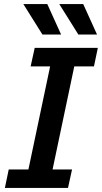

<svg xmlns="http://www.w3.org/2000/svg" viewBox="-20 -926 502 946"><path d="M4 0 23 -91H120L227 -599H131L151 -690H462L443 -599H346L239 -91H335L315 0ZM95 -906H213L281 -756H189ZM272 -906H390L458 -756H366Z"/></svg>

Font: Radio Canada Medium
Style: Italic
Weight: 500
Italic angle: -12°
Designer: Charles Daoud, Etienne Aubert Bonn, Alexandre Saumier Demers, Jacques Le Bailly
Foundry: Radio-Canada
Version: Version 2.104; ttfautohint (v1.8.4.7-5d5b);gftools[0.9.28.de